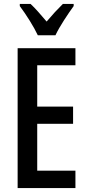

<svg xmlns="http://www.w3.org/2000/svg" viewBox="-20 -960 449 980"><path d="M173 -780H263C284 -825 327 -889 356 -929V-940H301C270 -909 251 -889 218 -850C189 -884 160 -918 136 -940H81V-929C114 -885 153 -823 173 -780ZM365 0V-89H170V-328H353V-416H170V-627H365V-714H70V0Z"/></svg>

Font: Noto Sans Hebrew ExtraCondensed Medium
Style: Regular
Weight: 500
Width: 2
Designer: Monotype Design Team
Foundry: Monotype Imaging Inc.
Version: Version 2.004